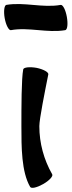

<svg xmlns="http://www.w3.org/2000/svg" viewBox="-69 -886 351 942"><path d="M-16 -738C72 -754 163 -723 251 -738C262 -740 265 -769 259 -803C253 -837 240 -863 229 -862C141 -846 51 -877 -38 -862C-48 -860 -52 -831 -46 -797C-40 -763 -26 -737 -16 -738ZM45 -546C36 -500 36 -360 36 -267C36 -164 36 -43 79 31C85 41 113 34 143 17C173 0 193 -22 187 -31C146 -103 124 -184 124 -267C124 -302 151 -436 168 -521C170 -532 144 -546 111 -553C77 -559 48 -556 45 -546Z"/></svg>

Font: Nupuram
Style: Bold
Weight: 700
Designer: Santhosh Thottingal (santhosh.thottingal@gmail.com)
Foundry: SMC
Version: Version 1.000